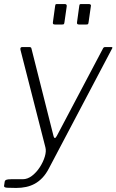

<svg xmlns="http://www.w3.org/2000/svg" viewBox="-35 -762 574 947"><path d="M45 165Q17 165 0.5 164Q-16 163 -15 155L-12 135Q-11 128 -4.5 125Q2 122 20 122H77Q101 122 123 105Q145 88 161.5 62.5Q178 37 186 10.5Q194 -16 189 -35L66 -516Q63 -530 75 -530H109Q119 -530 120 -523L229 -91Q231 -82 235.5 -81.5Q240 -81 246 -93L472 -521Q474 -526 477 -528Q480 -530 484 -530H514Q523 -530 517 -521L206 69Q192 96 174.5 114.5Q157 133 137 144Q117 155 94 160Q71 165 45 165ZM294 -730 283 -653Q282 -645 280 -643Q278 -641 269 -641H237Q229 -641 227 -644Q225 -647 226 -653L237 -733Q238 -739 239.5 -740.5Q241 -742 246 -742H285Q290 -742 292.5 -739Q295 -736 294 -730ZM413 -730 402 -653Q401 -645 399 -643Q397 -641 388 -641H356Q348 -641 346 -644Q344 -647 345 -653L356 -733Q357 -739 358.5 -740.5Q360 -742 365 -742H404Q409 -742 412 -739Q415 -736 413 -730Z"/></svg>

Font: Libre Franklin ExtraLight
Style: Italic
Weight: 250
Italic angle: -8°
Designer: Pablo Impallari, Rodrigo Fuenzalida, Nhung Nguyen
Foundry: Impallari Type
Version: Version 3.000